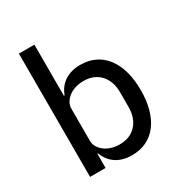

<svg xmlns="http://www.w3.org/2000/svg" viewBox="-176 -863 937 998"><g transform="rotate(-30 292.5 -364.0)"><path d="M82 -740H175V-433H179Q197 -481 235.5 -505.5Q274 -530 328 -530Q377 -530 415.5 -511.5Q454 -493 481 -457.5Q508 -422 522 -372Q536 -322 536 -259Q536 -196 522 -146Q508 -96 481 -60.5Q454 -25 415.5 -6.5Q377 12 328 12Q274 12 235.5 -12.5Q197 -37 179 -85H175V0H82ZM301 -69Q364 -69 400.5 -109Q437 -149 437 -215V-303Q437 -369 400.5 -409Q364 -449 301 -449Q275 -449 252 -442Q229 -435 212 -422Q195 -409 185 -392Q175 -375 175 -354V-164Q175 -143 185 -126Q195 -109 212 -96Q229 -83 252 -76Q275 -69 301 -69Z"/></g></svg>

Font: IBM Plex Sans Arabic Text
Style: Regular
Weight: 450
Designer: Mike Abbink, Paul van der Laan, Pieter van Rosmalen, Wael Morcos, Khajak Apelian
Foundry: Bold Monday
Version: Version 1.2